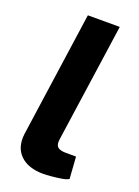

<svg xmlns="http://www.w3.org/2000/svg" viewBox="-137 -760 602 831"><g transform="rotate(20 163.5 -344.5)"><path d="M266 -700 188 -155Q184 -129 194.5 -118.5Q205 -108 235 -108H280L287 -7Q275 0 252.5 3.5Q230 7 208 9Q186 11 172 11Q102 11 65.5 -25Q29 -61 37 -124L119 -700Z"/></g></svg>

Font: Exo 2
Style: Bold Italic
Weight: 700
Italic angle: -8°
Designer: Natanael Gama
Foundry: Natanael Gama
Version: Version 2.010